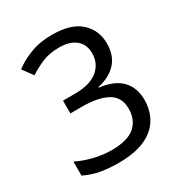

<svg xmlns="http://www.w3.org/2000/svg" viewBox="-173 -845 917 976"><g transform="rotate(-30 286.0 -357.0)"><path d="M493 -547Q493 -475 453 -432.5Q413 -390 345 -376V-372Q431 -362 473 -318Q515 -274 515 -203Q515 -141 486 -92.5Q457 -44 396.5 -17Q336 10 241 10Q185 10 137 1.5Q89 -7 45 -29V-111Q90 -89 142 -76.5Q194 -64 242 -64Q338 -64 380.5 -101.5Q423 -139 423 -205Q423 -272 370.5 -301.5Q318 -331 223 -331H154V-406H224Q312 -406 357.5 -443Q403 -480 403 -541Q403 -593 368 -621.5Q333 -650 273 -650Q215 -650 174 -633Q133 -616 93 -590L49 -650Q87 -680 143.5 -702Q200 -724 272 -724Q384 -724 438.5 -674Q493 -624 493 -547Z"/></g></svg>

Font: Noto Sans Manichaean
Style: Regular
Weight: 400
Designer: Monotype Design Team
Foundry: Monotype Imaging Inc.
Version: Version 2.005; ttfautohint (v1.8.4.7-5d5b)